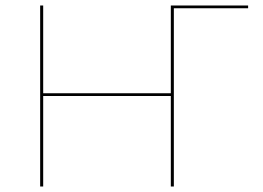

<svg xmlns="http://www.w3.org/2000/svg" viewBox="-20 -678 955 698"><path d="M882 -648H612V0H601V-329H137V0H126V-658H137V-339H601V-658H882Z"/></svg>

Font: Ysabeau SC Hairline
Style: Regular
Weight: 100
Designer: Christian Thalmann (Catharsis Fonts)
Version: Version 0.003